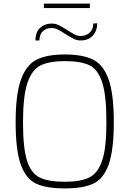

<svg xmlns="http://www.w3.org/2000/svg" viewBox="-20 -1042 719 1068"><path d="M67 -362Q67 -519 97 -600.5Q127 -682 184.5 -710.5Q242 -739 340 -739Q440 -739 497.5 -710.5Q555 -682 584 -601Q613 -520 613 -362Q613 -205 584 -125.5Q555 -46 498 -20Q441 6 340 6Q239 6 182 -20Q125 -46 96 -125.5Q67 -205 67 -362ZM572 -362Q572 -511 548.5 -583.5Q525 -656 477.5 -679Q430 -702 340 -702Q255 -702 206.5 -678.5Q158 -655 133 -582Q108 -509 108 -362Q108 -219 130 -149Q152 -79 200 -55Q248 -31 340 -31Q429 -31 477 -55Q525 -79 548.5 -149.5Q572 -220 572 -362ZM224 -1022H480V-997H224ZM267 -911Q289 -911 308 -901.5Q327 -892 355 -874Q382 -857 396.5 -849.5Q411 -842 428 -842Q459 -842 479 -860.5Q499 -879 499 -912H521Q520 -869 495.5 -843Q471 -817 428 -817Q408 -817 390 -826Q372 -835 345 -852Q318 -870 301.5 -878Q285 -886 267 -886Q238 -886 219 -869Q200 -852 199 -817H177Q178 -866 204.5 -888.5Q231 -911 267 -911Z"/></svg>

Font: Exo ExtraLight
Style: Regular
Weight: 275
Designer: Natanael Gama
Foundry: Natanael Gama
Version: Version 1.500; ttfautohint (v1.6)